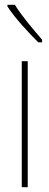

<svg xmlns="http://www.w3.org/2000/svg" viewBox="-20 -783 206 803"><path d="M42 -763H11V-756C44 -705 102 -644 140 -606H156V-617C117 -663 77 -708 42 -763ZM96 0V-527H71V0Z"/></svg>

Font: Noto Sans Arabic UI XCn Th
Style: Regular
Weight: 100
Width: 2
Designer: Monotype Design Team, Nadine Chahine and Nizar Qandah
Foundry: Monotype Imaging Inc.
Version: Version 2.010